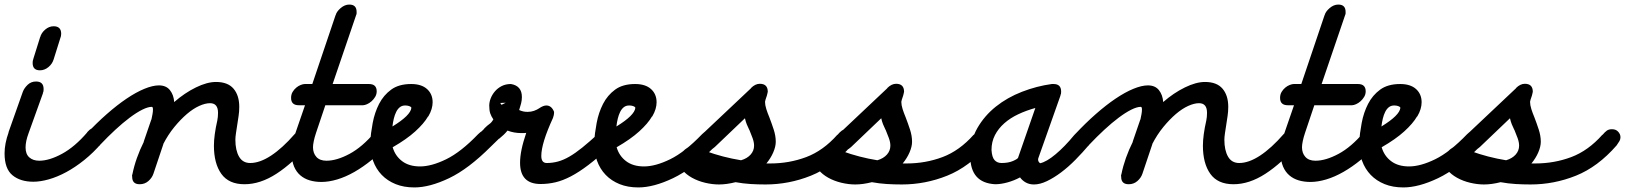

<svg xmlns="http://www.w3.org/2000/svg" viewBox="-67 -762 7118 841"><path d="M315 -183Q335 -206 359 -206Q394 -206 394 -171Q394 -155 379 -136Q342 -93 302 -61Q262 -29 223 -8Q184 13 147 23.5Q110 34 79 34Q22 34 -12.5 5.5Q-47 -23 -47 -90Q-47 -133 -29 -183L-30 -182Q-14 -227 1.5 -271Q17 -315 33 -360Q39 -376 54 -390.5Q69 -405 91 -405Q124 -405 124 -372Q124 -367 123.5 -363Q123 -359 120 -353L122 -356Q106 -311 90 -267Q74 -223 58 -178Q45 -143 45 -116Q45 -87 61.5 -72.5Q78 -58 105 -58Q149 -58 205 -88.5Q261 -119 315 -182ZM109 -600V-599Q114 -618 131 -632.5Q148 -647 168 -647Q201 -647 201 -614Q201 -612 200.5 -609.5Q200 -607 200 -604L168 -502Q162 -482 145 -468Q128 -454 108 -454Q76 -454 76 -486Q76 -490 76.5 -494.5Q77 -499 80 -505L78 -501Z M371 -126Q350 -105 331 -105Q296 -105 296 -140Q296 -157 311 -175Q356 -223 401 -262.5Q446 -302 487.5 -330Q529 -358 565.5 -373Q602 -388 629 -388Q661 -388 677.5 -367Q694 -346 696 -315Q742 -355 791 -379Q840 -403 879 -403Q931 -403 956 -373.5Q981 -344 981 -294Q981 -273 978 -253.5Q975 -234 972 -214Q969 -195 966.5 -178Q964 -161 964 -150Q964 -104 980 -76Q996 -48 1029 -48Q1071 -48 1120.5 -80.5Q1170 -113 1224 -175Q1245 -200 1267 -200Q1284 -200 1294 -191.5Q1304 -183 1304 -165Q1304 -152 1287 -130Q1215 -47 1144 -1Q1073 45 1004 45Q935 45 902.5 -0.5Q870 -46 870 -124Q870 -169 885 -235Q888 -250 888 -268Q888 -310 853 -310Q832 -310 805.5 -298Q779 -286 751.5 -262.5Q724 -239 696.5 -205.5Q669 -172 647 -129L649 -132Q638 -100 627 -66.5Q616 -33 605 -1Q599 17 583 31Q567 45 545 45Q512 45 512 13Q512 10 511.5 7.5Q511 5 513 1Q527 -69 564 -143L562 -140Q570 -165 579 -189.5Q588 -214 596 -239V-237Q599 -251 601 -262Q603 -273 603 -282Q603 -294 598 -294Q581 -294 556 -281.5Q531 -269 501 -246.5Q471 -224 438 -193.5Q405 -163 371 -127Z M1574 -183Q1594 -206 1617 -206Q1653 -206 1653 -171Q1653 -158 1637 -136Q1601 -94 1562.5 -62.5Q1524 -31 1485.5 -9Q1447 13 1410 24Q1373 35 1341 35Q1313 35 1289.5 28Q1266 21 1248.5 6Q1231 -9 1221 -32.5Q1211 -56 1211 -90Q1211 -111 1215 -134Q1219 -157 1228 -182Q1234 -200 1239 -214Q1244 -228 1248.5 -241.5Q1253 -255 1258 -269Q1263 -283 1269 -301H1242Q1208 -301 1208 -333Q1208 -348 1214.5 -359Q1221 -370 1230.5 -378Q1240 -386 1250.5 -390Q1261 -394 1268 -394H1301Q1327 -469 1352 -545Q1377 -621 1403 -696V-695Q1407 -711 1425 -726.5Q1443 -742 1463 -742Q1495 -742 1495 -710Q1495 -708 1495 -704Q1495 -700 1493 -696L1390 -394H1549Q1583 -394 1583 -362Q1583 -349 1576.5 -338Q1570 -327 1560.5 -318.5Q1551 -310 1540.5 -305.5Q1530 -301 1523 -301H1358Q1348 -271 1337.5 -240Q1327 -209 1317 -179Q1311 -161 1307.5 -144.5Q1304 -128 1304 -117Q1304 -91 1319 -74.5Q1334 -58 1363 -58Q1408 -58 1464 -88Q1520 -118 1574 -182Z M1611 -186Q1622 -192 1632 -197.5Q1642 -203 1652 -208Q1650 -197 1649.5 -185Q1649 -173 1648 -162ZM1708 -300Q1694 -300 1684.5 -292.5Q1675 -285 1668.5 -272Q1662 -259 1658 -242.5Q1654 -226 1652 -208Q1732 -257 1735 -290Q1733 -295 1725 -297.5Q1717 -300 1708 -300ZM1808 -252Q1790 -221 1752 -186.5Q1714 -152 1653 -117Q1664 -79 1694.5 -56Q1725 -33 1773 -33Q1823 -33 1887.5 -64.5Q1952 -96 2027 -174Q2048 -195 2066 -195Q2083 -195 2093 -183Q2103 -171 2103 -159Q2103 -140 2083 -120Q1985 -22 1900 18.5Q1815 59 1748 59Q1702 59 1666 44.5Q1630 30 1605 4Q1580 -22 1567 -58Q1554 -94 1554 -137Q1557 -178 1565.5 -223.5Q1574 -269 1593.5 -307Q1613 -345 1646.5 -369.5Q1680 -394 1734 -394Q1779 -394 1803.5 -372Q1828 -350 1828 -314Q1828 -300 1823.5 -284.5Q1819 -269 1809 -252Z M2081 -118Q2061 -100 2043 -100Q2023 -100 2016 -110Q2009 -120 2009 -137Q2009 -149 2022.5 -165Q2036 -181 2054 -198H2053Q2068 -213 2077 -219Q2086 -225 2094 -239Q2085 -252 2080.5 -265Q2076 -278 2076 -299Q2076 -315 2082.5 -331.5Q2089 -348 2101 -362Q2113 -376 2130.5 -385Q2148 -394 2171 -394Q2219 -386 2219 -337Q2219 -323 2215.5 -309Q2212 -295 2207 -280Q2216 -276 2224.5 -274Q2233 -272 2244 -272Q2259 -272 2272 -276.5Q2285 -281 2297 -289L2295 -288Q2313 -300 2326 -300Q2349 -300 2360 -272Q2360 -263 2358.5 -257Q2357 -251 2355 -245Q2304 -134 2304 -79Q2304 -48 2328 -48Q2353 -48 2377 -54.5Q2401 -61 2427 -76Q2453 -91 2484 -116Q2515 -141 2554 -177H2553Q2572 -196 2591 -196Q2626 -196 2626 -160Q2626 -141 2604 -119Q2552 -71 2510.5 -39.5Q2469 -8 2433.5 10.5Q2398 29 2366 36.5Q2334 44 2301 44Q2211 44 2211 -49Q2211 -75 2217.5 -107Q2224 -139 2238 -180Q2233 -179 2228 -179Q2223 -179 2218 -179Q2184 -179 2156 -190Q2148 -180 2139 -171.5Q2130 -163 2119 -154V-155Q2111 -147 2102 -138.5Q2093 -130 2082 -119ZM2125 -311Q2125 -307 2130 -303L2148 -312ZM2148 -312 2170 -323Q2170 -317 2172 -313Z M2592 -186Q2603 -192 2613 -197.5Q2623 -203 2633 -208Q2631 -197 2630.5 -185Q2630 -173 2629 -162ZM2689 -300Q2675 -300 2665.5 -292.5Q2656 -285 2649.5 -272Q2643 -259 2639 -242.5Q2635 -226 2633 -208Q2713 -257 2716 -290Q2714 -295 2706 -297.5Q2698 -300 2689 -300ZM2789 -252Q2771 -221 2733 -186.5Q2695 -152 2634 -117Q2645 -79 2675.5 -56Q2706 -33 2754 -33Q2804 -33 2868.5 -64.5Q2933 -96 3008 -174Q3029 -195 3047 -195Q3064 -195 3074 -183Q3084 -171 3084 -159Q3084 -140 3064 -120Q2966 -22 2881 18.5Q2796 59 2729 59Q2683 59 2647 44.5Q2611 30 2586 4Q2561 -22 2548 -58Q2535 -94 2535 -137Q2538 -178 2546.5 -223.5Q2555 -269 2574.5 -307Q2594 -345 2627.5 -369.5Q2661 -394 2715 -394Q2760 -394 2784.5 -372Q2809 -350 2809 -314Q2809 -300 2804.5 -284.5Q2800 -269 2790 -252Z M3009 -105H3010ZM3215 -193Q3209 -205 3204 -217.5Q3199 -230 3196 -244L3064 -118Q3044 -100 3026 -100H3025Q3099 -73 3179 -60Q3206 -68 3221 -85Q3236 -102 3236 -124Q3236 -139 3229.5 -157Q3223 -175 3215 -194ZM3009 -105Q3001 -110 2996 -119Q2991 -128 2991 -136Q2991 -156 3012 -177L3223 -376H3222Q3241 -395 3261 -395Q3296 -395 3296 -360Q3295 -355 3294 -351Q3293 -347 3292 -343Q3291 -339 3290 -337Q3288 -331 3286 -325Q3284 -319 3284 -316Q3284 -302 3289.5 -284.5Q3295 -267 3303 -248Q3313 -222 3322 -194.5Q3331 -167 3331 -141Q3331 -120 3320 -94.5Q3309 -69 3290 -46H3307Q3390 -46 3464.5 -74Q3539 -102 3601 -172V-171Q3612 -184 3620.5 -190Q3629 -196 3643 -196Q3660 -196 3670 -185Q3680 -174 3680 -161Q3680 -152 3675.5 -144Q3671 -136 3663 -125Q3581 -31 3485 7.5Q3389 46 3286 46Q3252 46 3220 44Q3188 42 3155 36Q3135 41 3117 43.5Q3099 46 3082 46Q3053 46 3021.5 38.5Q2990 31 2964 16.5Q2938 2 2921.5 -18Q2905 -38 2905 -62Q2905 -70 2910.5 -80Q2916 -90 2924.5 -99Q2933 -108 2943.5 -114.5Q2954 -121 2964 -121Q2965 -121 2967.5 -120.5Q2970 -120 2973 -120Z M3606 -105H3607ZM3812 -193Q3806 -205 3801 -217.5Q3796 -230 3793 -244L3661 -118Q3641 -100 3623 -100H3622Q3696 -73 3776 -60Q3803 -68 3818 -85Q3833 -102 3833 -124Q3833 -139 3826.5 -157Q3820 -175 3812 -194ZM3606 -105Q3598 -110 3593 -119Q3588 -128 3588 -136Q3588 -156 3609 -177L3820 -376H3819Q3838 -395 3858 -395Q3893 -395 3893 -360Q3892 -355 3891 -351Q3890 -347 3889 -343Q3888 -339 3887 -337Q3885 -331 3883 -325Q3881 -319 3881 -316Q3881 -302 3886.5 -284.5Q3892 -267 3900 -248Q3910 -222 3919 -194.5Q3928 -167 3928 -141Q3928 -120 3917 -94.5Q3906 -69 3887 -46H3904Q3987 -46 4061.5 -74Q4136 -102 4198 -172V-171Q4209 -184 4217.5 -190Q4226 -196 4240 -196Q4257 -196 4267 -185Q4277 -174 4277 -161Q4277 -152 4272.5 -144Q4268 -136 4260 -125Q4178 -31 4082 7.5Q3986 46 3883 46Q3849 46 3817 44Q3785 42 3752 36Q3732 41 3714 43.5Q3696 46 3679 46Q3650 46 3618.5 38.5Q3587 31 3561 16.5Q3535 2 3518.5 -18Q3502 -38 3502 -62Q3502 -70 3507.5 -80Q3513 -90 3521.5 -99Q3530 -108 3540.5 -114.5Q3551 -121 3561 -121Q3562 -121 3564.5 -120.5Q3567 -120 3570 -120Z M4638 -170Q4659 -195 4682 -195Q4718 -195 4718 -161Q4718 -145 4703 -127Q4675 -94 4644 -62.5Q4613 -31 4581 -7Q4549 17 4518.5 31.5Q4488 46 4462 46Q4442 46 4426.5 37.5Q4411 29 4401 15Q4375 29 4346 37Q4317 45 4292 45Q4183 39 4183 -78Q4183 -147 4214 -201Q4245 -255 4295 -295Q4345 -335 4409.5 -360Q4474 -385 4540 -394H4548Q4581 -394 4581 -361Q4581 -356 4580.5 -352.5Q4580 -349 4577 -343L4579 -346Q4555 -277 4530 -207.5Q4505 -138 4481 -69Q4480 -67 4480 -64Q4480 -57 4483 -53Q4486 -49 4489 -47Q4517 -53 4557 -86.5Q4597 -120 4638 -170ZM4393 -73 4468 -289Q4428 -278 4393 -261.5Q4358 -245 4332 -222Q4306 -199 4291 -170Q4276 -141 4276 -105Q4278 -73 4289.5 -60.5Q4301 -48 4320 -48Q4350 -48 4370.5 -57Q4391 -66 4393 -72Z M4703 -126Q4682 -105 4663 -105Q4628 -105 4628 -140Q4628 -157 4643 -175Q4688 -223 4733 -262.5Q4778 -302 4819.5 -330Q4861 -358 4897.5 -373Q4934 -388 4961 -388Q4993 -388 5009.5 -367Q5026 -346 5028 -315Q5074 -355 5123 -379Q5172 -403 5211 -403Q5263 -403 5288 -373.5Q5313 -344 5313 -294Q5313 -273 5310 -253.5Q5307 -234 5304 -214Q5301 -195 5298.5 -178Q5296 -161 5296 -150Q5296 -104 5312 -76Q5328 -48 5361 -48Q5403 -48 5452.5 -80.5Q5502 -113 5556 -175Q5577 -200 5599 -200Q5616 -200 5626 -191.5Q5636 -183 5636 -165Q5636 -152 5619 -130Q5547 -47 5476 -1Q5405 45 5336 45Q5267 45 5234.5 -0.5Q5202 -46 5202 -124Q5202 -169 5217 -235Q5220 -250 5220 -268Q5220 -310 5185 -310Q5164 -310 5137.5 -298Q5111 -286 5083.5 -262.5Q5056 -239 5028.5 -205.5Q5001 -172 4979 -129L4981 -132Q4970 -100 4959 -66.5Q4948 -33 4937 -1Q4931 17 4915 31Q4899 45 4877 45Q4844 45 4844 13Q4844 10 4843.5 7.5Q4843 5 4845 1Q4859 -69 4896 -143L4894 -140Q4902 -165 4911 -189.5Q4920 -214 4928 -239V-237Q4931 -251 4933 -262Q4935 -273 4935 -282Q4935 -294 4930 -294Q4913 -294 4888 -281.5Q4863 -269 4833 -246.5Q4803 -224 4770 -193.5Q4737 -163 4703 -127Z M5906 -183Q5926 -206 5949 -206Q5985 -206 5985 -171Q5985 -158 5969 -136Q5933 -94 5894.5 -62.5Q5856 -31 5817.5 -9Q5779 13 5742 24Q5705 35 5673 35Q5645 35 5621.5 28Q5598 21 5580.5 6Q5563 -9 5553 -32.5Q5543 -56 5543 -90Q5543 -111 5547 -134Q5551 -157 5560 -182Q5566 -200 5571 -214Q5576 -228 5580.5 -241.5Q5585 -255 5590 -269Q5595 -283 5601 -301H5574Q5540 -301 5540 -333Q5540 -348 5546.5 -359Q5553 -370 5562.5 -378Q5572 -386 5582.5 -390Q5593 -394 5600 -394H5633Q5659 -469 5684 -545Q5709 -621 5735 -696V-695Q5739 -711 5757 -726.5Q5775 -742 5795 -742Q5827 -742 5827 -710Q5827 -708 5827 -704Q5827 -700 5825 -696L5722 -394H5881Q5915 -394 5915 -362Q5915 -349 5908.5 -338Q5902 -327 5892.5 -318.5Q5883 -310 5872.5 -305.5Q5862 -301 5855 -301H5690Q5680 -271 5669.5 -240Q5659 -209 5649 -179Q5643 -161 5639.5 -144.5Q5636 -128 5636 -117Q5636 -91 5651 -74.5Q5666 -58 5695 -58Q5740 -58 5796 -88Q5852 -118 5906 -182Z M5943 -186Q5954 -192 5964 -197.5Q5974 -203 5984 -208Q5982 -197 5981.5 -185Q5981 -173 5980 -162ZM6040 -300Q6026 -300 6016.5 -292.5Q6007 -285 6000.5 -272Q5994 -259 5990 -242.5Q5986 -226 5984 -208Q6064 -257 6067 -290Q6065 -295 6057 -297.5Q6049 -300 6040 -300ZM6140 -252Q6122 -221 6084 -186.5Q6046 -152 5985 -117Q5996 -79 6026.5 -56Q6057 -33 6105 -33Q6155 -33 6219.5 -64.5Q6284 -96 6359 -174Q6380 -195 6398 -195Q6415 -195 6425 -183Q6435 -171 6435 -159Q6435 -140 6415 -120Q6317 -22 6232 18.5Q6147 59 6080 59Q6034 59 5998 44.5Q5962 30 5937 4Q5912 -22 5899 -58Q5886 -94 5886 -137Q5889 -178 5897.5 -223.5Q5906 -269 5925.5 -307Q5945 -345 5978.5 -369.5Q6012 -394 6066 -394Q6111 -394 6135.5 -372Q6160 -350 6160 -314Q6160 -300 6155.5 -284.5Q6151 -269 6141 -252Z M6360 -105H6361ZM6566 -193Q6560 -205 6555 -217.5Q6550 -230 6547 -244L6415 -118Q6395 -100 6377 -100H6376Q6450 -73 6530 -60Q6557 -68 6572 -85Q6587 -102 6587 -124Q6587 -139 6580.5 -157Q6574 -175 6566 -194ZM6360 -105Q6352 -110 6347 -119Q6342 -128 6342 -136Q6342 -156 6363 -177L6574 -376H6573Q6592 -395 6612 -395Q6647 -395 6647 -360Q6646 -355 6645 -351Q6644 -347 6643 -343Q6642 -339 6641 -337Q6639 -331 6637 -325Q6635 -319 6635 -316Q6635 -302 6640.5 -284.5Q6646 -267 6654 -248Q6664 -222 6673 -194.5Q6682 -167 6682 -141Q6682 -120 6671 -94.5Q6660 -69 6641 -46H6658Q6741 -46 6815.5 -74Q6890 -102 6952 -172V-171Q6963 -184 6971.5 -190Q6980 -196 6994 -196Q7011 -196 7021 -185Q7031 -174 7031 -161Q7031 -152 7026.5 -144Q7022 -136 7014 -125Q6932 -31 6836 7.5Q6740 46 6637 46Q6603 46 6571 44Q6539 42 6506 36Q6486 41 6468 43.5Q6450 46 6433 46Q6404 46 6372.5 38.5Q6341 31 6315 16.5Q6289 2 6272.5 -18Q6256 -38 6256 -62Q6256 -70 6261.5 -80Q6267 -90 6275.5 -99Q6284 -108 6294.5 -114.5Q6305 -121 6315 -121Q6316 -121 6318.5 -120.5Q6321 -120 6324 -120Z"/></svg>

Font: Discipuli Britannica Bold
Style: Regular
Weight: 700
Designer: Peter Wiegel
Foundry: Peter Wiegel
Version: Version 0.001 2009